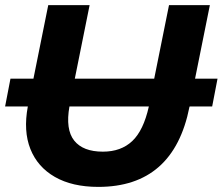

<svg xmlns="http://www.w3.org/2000/svg" viewBox="-33 -720 872 752"><path d="M156 -700H318L260 -412H571L629 -700H789L731 -412H819L798 -303H710L709 -301Q647 12 352 12Q250 12 182 -27Q114 -66 86 -136.5Q58 -207 76 -303H-13L8 -412H98ZM239 -303Q223 -213 257.5 -169.5Q292 -126 370 -126Q441 -126 485 -167.5Q529 -209 550 -303Z"/></svg>

Font: Montserrat
Style: Bold Italic
Weight: 700
Italic angle: -11.3°
Designer: Julieta Ulanovsky
Foundry: Julieta Ulanovsky
Version: Version 9.000; ttfautohint (v1.8.4.7-5d5b)